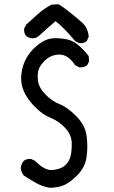

<svg xmlns="http://www.w3.org/2000/svg" viewBox="-20 -862 540 907"><path d="M215 25Q182 20 151.5 3Q121 -14 92 -33Q80 -49 78 -68Q80 -88 92 -102Q105 -113 127 -111L146 -102Q191 -55 229.5 -59Q268 -63 287 -80.5Q306 -98 312.5 -121Q319 -144 319 -184Q319 -224 288.5 -257Q258 -290 219 -305.5Q180 -321 144.5 -357.5Q109 -394 93.5 -429Q78 -464 80 -499Q82 -534 93 -562.5Q104 -591 123.5 -615Q143 -639 169 -657.5Q195 -676 221.5 -680Q248 -684 286.5 -678Q325 -672 354.5 -645Q384 -618 399 -597L401 -573L392 -554Q376 -542 354 -544L335 -554Q313 -587 290 -597.5Q267 -608 239.5 -602Q212 -596 192 -576Q172 -556 164 -537.5Q156 -519 159 -484.5Q162 -450 193.5 -417Q225 -384 261.5 -370Q298 -356 340 -313.5Q382 -271 389 -221Q396 -171 389 -120.5Q382 -70 343 -32Q304 6 275 15.5Q246 25 215 25ZM354 -658 335 -668Q280 -734 242 -762L162 -691Q146 -678 123 -682L104 -691Q92 -705 94 -727L104 -746Q131 -771 160 -796.5Q189 -822 223 -840L256 -842Q284 -828 372 -752Q397 -725 399 -688L390 -668Q376 -656 354 -658Z"/></svg>

Font: Kosefont JP
Style: Regular
Weight: 400
Designer: Nozomi Seto 瀬戸のぞみ
Version: Version 3.00;June 19, 2020